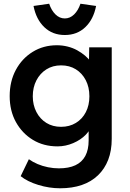

<svg xmlns="http://www.w3.org/2000/svg" viewBox="-20 -781 696 1031"><path d="M91 165 135 74Q156 89 182 100Q208 111 237.5 117Q267 123 296 123Q349 123 384.5 106.5Q420 90 438 56.5Q456 23 456 -27V-124L474 -117Q468 -86 441 -58Q414 -30 373 -12.5Q332 5 289 5Q214 5 156.5 -30Q99 -65 65.5 -125.5Q32 -186 32 -265Q32 -344 65 -405.5Q98 -467 155.5 -502.5Q213 -538 285 -538Q315 -538 343 -531Q371 -524 394.5 -511Q418 -498 437 -482Q456 -466 468 -448Q480 -430 483 -413L457 -405L459 -527H580V-36Q580 28 561 77Q542 126 506 160.5Q470 195 419 212.5Q368 230 303 230Q244 230 185.5 212Q127 194 91 165ZM460 -264Q460 -313 440.5 -350.5Q421 -388 387 -409Q353 -430 308 -430Q263 -430 229 -408.5Q195 -387 175.5 -349.5Q156 -312 156 -264Q156 -217 175.5 -179.5Q195 -142 229 -121Q263 -100 308 -100Q353 -100 387.5 -121Q422 -142 441 -179Q460 -216 460 -264ZM160 -749 244 -761Q256 -725 278 -703.5Q300 -682 328 -682Q356 -682 378 -703.5Q400 -725 412 -761L496 -749Q482 -677 438 -635Q394 -593 328 -593Q262 -593 218 -635Q174 -677 160 -749Z"/></svg>

Font: Our Lexend Medium
Style: Regular
Weight: 500
Designer: Bonnie Shaver-Troup, Thomas Jockin
Foundry: Lexend
Version: Version 1.007